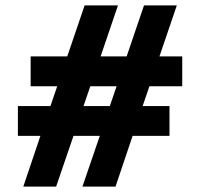

<svg xmlns="http://www.w3.org/2000/svg" viewBox="-20 -690 738 708"><path d="M93 -482V-372H191L166 -299H46V-189H129L66 -2H187L251 -189H348L284 -2H406L469 -189H605V-299H506L531 -372H652V-482H568L632 -670H511L447 -482H351L415 -670H292L228 -482ZM288 -299 313 -372H410L385 -299Z"/></svg>

Font: LT Wave Alt Bold
Style: Regular
Weight: 700
Designer: Daniel Lyons
Version: Version 2.5 (Glyphs App)